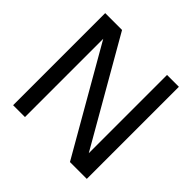

<svg xmlns="http://www.w3.org/2000/svg" viewBox="-176 -866 1032 1032"><g transform="rotate(45 340.0 -350.0)"><path d="M60 0V-700H188L530 -105V-700H620V0H492L150 -595V0Z"/></g></svg>

Font: Tektur
Style: Regular
Weight: 400
Designer: Adam Jagosz
Foundry: Adam Jagosz
Version: Version 1.005;gftools[0.9.30]